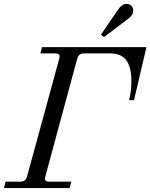

<svg xmlns="http://www.w3.org/2000/svg" viewBox="-30 -950 760 970"><path d="M495.1 -762.2 480 -774.9 564 -897.9Q585.9 -930.2 607.9 -930.2Q623.5 -930.2 633.3 -920.9Q643.1 -911.6 643.1 -897Q643.1 -874 617.2 -855ZM321.8 0H-9.8L-2 -32.2H73.2Q99.6 -32.2 106.9 -59.1L269 -652.8Q271 -660.6 271 -665Q271 -680.2 250 -680.2H173.8L182.1 -711.9H710L647 -443.8H622.1Q633.8 -490.2 633.8 -540Q633.8 -609.4 608.6 -644.8Q583.5 -680.2 525.9 -680.2H394Q367.2 -680.2 359.9 -652.8L199.2 -59.1Q196.8 -49.3 196.8 -48.8Q196.8 -32.2 217.8 -32.2H330.1Z"/></svg>

Font: Flanker Steampunk
Style: Italic
Weight: 400
Italic angle: -12°
Designer: Alexey Kryukov, Leonardo Di Lena
Foundry: Alexey Kryukov, Leonardo Di Lena
Version: 1.210